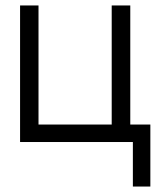

<svg xmlns="http://www.w3.org/2000/svg" viewBox="-20 -520 590 703"><path d="M466.5 163V0H53.5V-500H121V-64H389V-500H457V-64H530.5V163Z"/></svg>

Font: Overused Grotesk Book
Style: Regular
Weight: 375
Version: Version 0.004